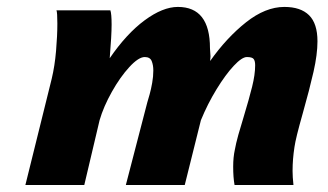

<svg xmlns="http://www.w3.org/2000/svg" viewBox="-20 -526 934 546"><path d="M643.1 -52.2Q643.1 -79.1 647.9 -100.6Q650.9 -117.7 657.7 -142.3Q664.6 -167 672.4 -191.9Q688.5 -245.1 697 -279.5Q705.6 -314 705.6 -340.3Q705.6 -353 701.2 -358.4Q696.8 -363.8 682.1 -363.8Q668 -363.8 644.5 -338.6Q621.1 -313.5 595.7 -272Q570.3 -230.5 551.3 -184.1L505.4 0H337.9L398.9 -234.9Q401.4 -242.7 405.5 -257.6Q409.7 -272.5 412.8 -290.5Q416 -308.6 416 -325.7Q416 -340.8 411.4 -352.3Q406.7 -363.8 391.6 -363.8Q374 -363.8 347.9 -335.4Q321.8 -307.1 298.1 -264.9Q274.4 -222.7 263.2 -184.1L219.7 0H52.2L127 -301.8Q135.7 -337.9 139.4 -381.3Q143.1 -424.8 143.1 -459Q143.1 -490.7 140.6 -496.6H293.9Q297.4 -486.3 297.4 -456.1Q297.4 -425.8 292 -360.4Q339.8 -430.2 391.4 -468.3Q442.9 -506.3 485.8 -506.3Q577.1 -506.3 577.1 -389.2L578.6 -365.7L577.6 -352.5Q624.5 -418.9 679.7 -462.6Q734.9 -506.3 788.6 -506.3Q835 -506.3 858.9 -482.7Q882.8 -459 882.8 -408.7Q882.8 -371.6 871.6 -322Q860.4 -272.5 840.8 -203.1Q820.8 -132.8 817.4 -107.9Q812 -73.2 812 -40Q812 -22.9 814.5 0H647Q643.1 -21 643.1 -52.2Z"/></svg>

Font: Lesson One Extra
Style: Italic
Weight: 800
Italic angle: -14°
Designer: But Ko, Victor Gaultney, Annie Olsen, Julie Remington, Don Collingsworth, Eric Hays, Becca Hirsbrunner
Version: Version 1.100